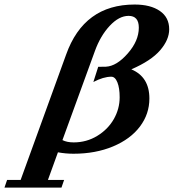

<svg xmlns="http://www.w3.org/2000/svg" viewBox="-137 -671 771 852"><path d="M-117.2 161.6 -105.5 127.4H-45.4L156.2 -428.2Q235.4 -650.9 460.4 -650.9Q531.2 -650.9 572.5 -622.3Q613.8 -593.8 613.8 -541Q613.8 -494.6 573.7 -448Q533.7 -401.4 445.8 -363.3Q525.9 -329.6 525.9 -233.9Q525.9 -165 483.9 -109.4Q441.9 -53.7 364.5 -21.2Q287.1 11.2 189 11.2Q154.3 11.2 120.1 4.9L75.7 127.4H147.5L135.7 161.6ZM284.2 -444.8 140.1 -49.3Q160.2 -39.1 189.9 -39.1Q247.1 -39.1 294.7 -68.1Q342.3 -97.2 368.2 -142.8Q394 -188.5 394 -239.3Q394 -280.3 384 -305.4Q374 -330.6 356.9 -330.6Q322.3 -330.6 277.3 -307.1L298.8 -374.5L333 -375Q380.4 -377.4 429.7 -433.6Q479 -489.7 479 -548.3Q479 -600.6 433.6 -600.6Q391.1 -600.6 349.9 -556.4Q308.6 -512.2 284.2 -444.8Z"/></svg>

Font: Elstob 6pt
Style: Italic
Weight: 700
Italic angle: -20°
Designer: Peter S. Baker
Version: Version 1.015